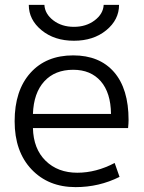

<svg xmlns="http://www.w3.org/2000/svg" viewBox="-20 -757 592 787"><path d="M405 -737H468Q468 -676 415.5 -633Q363 -590 283 -590Q203 -590 150.5 -633Q98 -676 98 -737H162Q164 -700 198.5 -673.5Q233 -647 283 -647Q333 -647 368 -673.5Q403 -700 405 -737ZM115 -232Q117 -147 167 -98Q217 -49 297 -49Q374 -49 450 -89L470 -32Q386 10 290 10Q178 10 109 -63Q40 -136 40 -260Q40 -386 104.5 -458Q169 -530 280 -530Q388 -530 447.5 -461.5Q507 -393 507 -265Q507 -252 505 -232ZM115 -290H435Q434 -377 393 -424Q352 -471 280 -471Q205 -471 161.5 -423.5Q118 -376 115 -290Z"/></svg>

Font: Mplus 1p
Style: Regular
Weight: 400
Version: Version 1.061